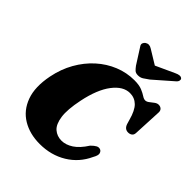

<svg xmlns="http://www.w3.org/2000/svg" viewBox="-260 -1088 1245 1245"><g transform="rotate(45 362.5 -465.0)"><path d="M625 -239.5Q637 -235 641.8 -219.2Q646.5 -203.5 628.5 -172.5Q588.5 -85 507.8 -36Q427 13 324 13Q232 13 164.5 -27.8Q97 -68.5 68 -148Q39 -227.5 62 -343.5Q78.5 -426.5 117 -494.5Q155.5 -562.5 210.2 -611.8Q265 -661 330.5 -687.5Q396 -714 466 -714Q510.5 -714 536.8 -703Q563 -692 579 -681.2Q595 -670.5 607.5 -670.5Q620.5 -670.5 634 -681.2Q647.5 -692 661.8 -702.5Q676 -713 689.5 -713Q705.5 -713 715.5 -703.8Q725.5 -694.5 725 -678L715.5 -480.5Q715 -462 703.8 -453.5Q692.5 -445 676.5 -445Q645 -445 633.5 -479.5L625 -508.5Q606.5 -577.5 577 -606.2Q547.5 -635 504.5 -635Q443 -635 391 -567Q339 -499 313 -372.5Q292 -271 300.5 -211.8Q309 -152.5 338.2 -127.2Q367.5 -102 408.5 -102Q447.5 -102 487 -127.8Q526.5 -153.5 563 -211Q582.5 -230.5 596.8 -237.8Q611 -245 625 -239.5ZM533.5 -787.5Q512.5 -772 496.5 -762Q480.5 -752 460 -752Q439 -752 428.5 -762Q418 -772 406.5 -787.5L338 -895Q329 -907.5 333.2 -918.8Q337.5 -930 346.5 -936Q369.5 -951 396 -933.5L492.5 -874.5L621 -933.5Q657.5 -951 672 -936Q677.5 -930 675 -918.8Q672.5 -907.5 656.5 -895Z"/></g></svg>

Font: Fraunces 9pt S000 Black
Style: Italic
Weight: 900
Italic angle: -16°
Version: Version 1.000; ttfautohint (v1.8.3)